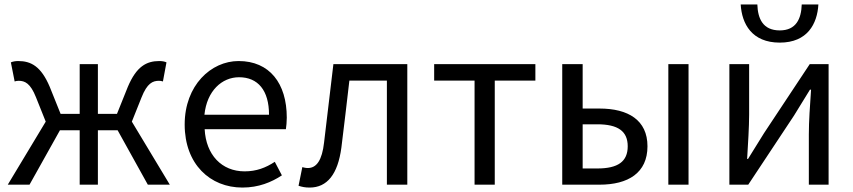

<svg xmlns="http://www.w3.org/2000/svg" viewBox="-20 -832 3845 865"><path d="M15 0H113L250 -245H339V0H421V-245H510L646 0H745L574 -284L618 -394C643 -457 668 -468 696 -468C704 -468 707 -467 714 -465L730 -551C722 -555 710 -557 698 -557C640 -557 595 -533 556 -441L507 -319H421V-543H339V-319H253L204 -441C165 -533 120 -557 62 -557C50 -557 38 -555 29 -551L46 -465C53 -467 56 -468 64 -468C92 -468 117 -457 142 -394L186 -284Z M1072 13C1145 13 1203 -11 1250 -42L1218 -103C1177 -76 1135 -60 1082 -60C979 -60 908 -134 902 -250H1268C1270 -264 1272 -282 1272 -302C1272 -457 1194 -557 1055 -557C931 -557 812 -448 812 -271C812 -92 927 13 1072 13ZM901 -315C912 -423 980 -484 1057 -484C1142 -484 1192 -425 1192 -315Z M1375 13C1454 13 1502 -47 1518 -167C1531 -268 1542 -369 1554 -469H1723V0H1815V-543H1482C1468 -426 1454 -308 1440 -190C1431 -110 1406 -75 1367 -75C1357 -75 1350 -77 1342 -79L1325 5C1341 10 1354 13 1375 13Z M2118 0H2209V-469H2392V-543H1936V-469H2118Z M2513 0H2681C2810 0 2897 -53 2897 -173C2897 -291 2810 -343 2681 -343H2605V-543H2513ZM2605 -73V-272H2671C2764 -272 2808 -241 2808 -173C2808 -104 2764 -73 2671 -73ZM2991 0H3082V-543H2991Z M3266 0H3351L3557 -311C3577 -344 3608 -394 3629 -428H3634C3629 -357 3624 -285 3624 -227V0H3713V-543H3628L3422 -232C3402 -199 3371 -149 3350 -116H3346C3350 -186 3355 -259 3355 -316V-543H3266ZM3493 -640C3618 -640 3662 -725 3667 -812H3592C3590 -748 3567 -695 3493 -695C3417 -695 3394 -748 3392 -812H3317C3322 -725 3367 -640 3493 -640Z"/></svg>

Font: Noto Sans CJK JP
Style: Regular
Weight: 400
Designer: Ryoko NISHIZUKA 西塚涼子 (kana, bopomofo & ideographs); Paul D. Hunt (Latin, Greek & Cyrillic); Sandoll Communications 산돌커뮤니
Foundry: Adobe
Version: Version 2.004;hotconv 1.0.118;makeotfexe 2.5.65603